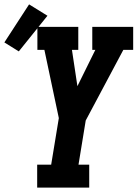

<svg xmlns="http://www.w3.org/2000/svg" viewBox="-85 -858 629 878"><path d="M85 0V-105H149L184 -318L118 -630H86V-735H273V-630H244L269 -464L351 -630H337V-735H524V-630H479L307 -307L274 -105H323V0ZM1 -623 -65 -664 48 -838 132 -786Z"/></svg>

Font: Iosevka Slab Extrabold Oblique
Style: Regular
Weight: 800
Italic angle: -9°
Monospace: yes
Designer: Belleve Invis
Foundry: Belleve Invis
Version: Version 11.1.1; ttfautohint (v1.8.3)